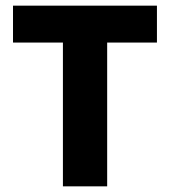

<svg xmlns="http://www.w3.org/2000/svg" viewBox="-20 -659 601 679"><path d="M202.5 0V-609H359V0ZM26 -508.5V-639H535V-508.5Z"/></svg>

Font: Anek Latin
Style: Bold
Weight: 700
Designer: Yesha Goshar
Foundry: Ek Type
Version: Version 1.003